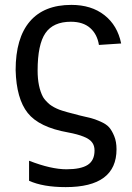

<svg xmlns="http://www.w3.org/2000/svg" viewBox="-20 -558 540 786"><path d="M367 58Q367 38 357 25Q339 -1 258 -16Q140 -37 93.5 -95.5Q47 -154 44 -271Q44 -402 102 -470Q160 -538 272 -538Q354 -538 407.5 -496Q461 -454 476 -380L385 -374Q378 -418 349 -443.5Q320 -469 270 -469Q198 -469 166 -422.5Q134 -376 134 -269Q134 -203 156 -161Q165 -146 184 -130Q200 -118 223 -109Q244 -101 308 -85Q338 -78 352.5 -74.5Q367 -71 391 -60.5Q415 -50 426.5 -37Q438 -24 447.5 -1Q457 22 457 53Q457 208 249 208Q156 208 99 182V100Q189 135 252 135Q311 135 339 117Q367 99 367 58Z"/></svg>

Font: Libra Sans
Style: Regular
Weight: 400
Foundry: Context Ltd
Version: Version 1.002